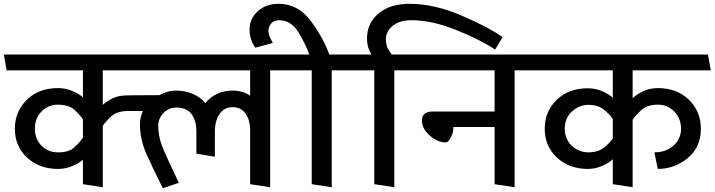

<svg xmlns="http://www.w3.org/2000/svg" viewBox="-31 -966 3748 1007"><path d="M508 -597V-416Q529 -435 560 -450.5Q591 -466 642 -466L805 -467Q824 -478 847.5 -484.5Q871 -491 896 -491Q942 -490 981.5 -473Q1021 -456 1046 -425Q1071 -457 1108.5 -474Q1146 -491 1190 -491Q1215 -491 1239 -484Q1263 -477 1281 -464V-597ZM152 -292Q152 -237 186.5 -202Q221 -167 272 -167Q329 -166 358 -192.5Q387 -219 404 -244V-340Q387 -365 358 -391Q329 -417 272 -417Q223 -417 187.5 -382Q152 -347 152 -292ZM1281 0V-294Q1278 -343 1254.5 -373.5Q1231 -404 1188 -404Q1145 -404 1120.5 -368Q1096 -332 1096 -275V-144L999 -160V-275Q999 -332 974.5 -366.5Q950 -401 896 -402Q854 -402 826.5 -373.5Q799 -345 799 -308Q799 -245 826 -182.5Q853 -120 907 -7L823 21Q771 -82 737 -158.5Q703 -235 703 -316Q703 -333 707 -350.5Q711 -368 719 -384H644Q584 -384 554 -357Q524 -330 508 -306V16L404 0V-128Q382 -109 347 -94.5Q312 -80 274 -80Q176 -80 111.5 -139Q47 -198 47 -291Q47 -381 109.5 -442.5Q172 -504 274 -504Q312 -504 347 -489.5Q382 -475 404 -456V-597H4L-11 -680H1492L1508 -597H1386V16Z M1400 -741Q1377 -734 1353.5 -728Q1330 -722 1308 -716Q1295 -734 1286.5 -757.5Q1278 -781 1278 -811Q1278 -868 1321 -907Q1364 -946 1430 -946Q1534 -946 1601 -853.5Q1668 -761 1696 -680H1814Q1818 -659 1822.5 -638.5Q1827 -618 1831 -597H1709V16L1604 0V-597H1498L1483 -680H1591Q1576 -726 1536.5 -793Q1497 -860 1433 -860Q1405 -860 1391 -842.5Q1377 -825 1377 -806Q1377 -788 1383.5 -773Q1390 -758 1400 -741Z M2566 -706Q2484 -760 2358.5 -810Q2233 -860 2127 -860Q2064 -860 2028.5 -830.5Q1993 -801 1993 -761Q1993 -728 2005 -708Q2017 -688 2024 -680H2142L2159 -597H2037V16L1932 0V-597H1826L1811 -680H1917Q1910 -691 1902 -712Q1894 -733 1894 -766Q1894 -844 1954 -895Q2014 -946 2117 -946Q2248 -946 2394 -882.5Q2540 -819 2605 -771Z M2563 -300H2347Q2347 -269 2333 -244Q2319 -219 2307 -219Q2264 -219 2223 -255Q2182 -291 2182 -335Q2182 -357 2196 -369Q2210 -381 2235 -381H2563V-597H2152Q2148 -618 2144.5 -638.5Q2141 -659 2137 -680H2775L2790 -597H2668V16L2563 0Z M3053 -80Q2955 -80 2890.5 -139Q2826 -198 2826 -291Q2826 -381 2888.5 -442Q2951 -503 3053 -503Q3091 -503 3127.5 -487.5Q3164 -472 3183 -453V-597H2783L2768 -680H3682L3697 -597H3287V-451Q3306 -470 3342 -487Q3378 -504 3418 -504Q3520 -504 3582.5 -442.5Q3645 -381 3645 -291Q3645 -193 3575.5 -136.5Q3506 -80 3419 -80L3401 -167Q3461 -167 3501 -202Q3541 -237 3541 -292Q3540 -347 3504.5 -382Q3469 -417 3420 -417Q3364 -417 3333.5 -389.5Q3303 -362 3287 -338V16L3183 0V-131Q3164 -112 3127.5 -96Q3091 -80 3053 -80ZM2931 -291Q2931 -237 2967.5 -202Q3004 -167 3055 -167Q3105 -167 3135.5 -191Q3166 -215 3183 -240V-342Q3166 -367 3135.5 -391.5Q3105 -416 3055 -416Q3006 -416 2968.5 -381Q2931 -346 2931 -291Z"/></svg>

Font: Palanquin Medium
Style: Regular
Weight: 500
Designer: Pria Ravichandran
Version: Version 1.0.4